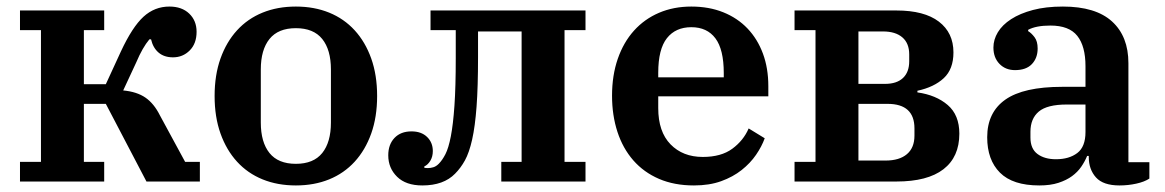

<svg xmlns="http://www.w3.org/2000/svg" viewBox="-20 -554 3557 586"><path d="M41 -60H105V-462H41V-522H298V-462H236V-297H303L349 -397Q384 -472 418 -503Q452 -534 497 -534Q535 -534 557.5 -512.5Q580 -491 580 -457Q580 -421 559 -400Q538 -379 508 -379Q481 -379 464 -393.5Q447 -408 441 -434H436Q415 -409 396 -364L356 -278Q398 -274 424 -256Q450 -238 468 -202L545 -60H590V0H427L303 -237H236V-60H298V0H41Z M883 -54Q937 -54 963.5 -87Q990 -120 990 -180V-342Q990 -402 963.5 -435Q937 -468 883 -468Q829 -468 802.5 -435Q776 -402 776 -342V-180Q776 -120 802.5 -87Q829 -54 883 -54ZM883 12Q827 12 781.5 -6.5Q736 -25 703.5 -60.5Q671 -96 653 -146.5Q635 -197 635 -261Q635 -325 653 -375.5Q671 -426 703.5 -461.5Q736 -497 781.5 -515.5Q827 -534 883 -534Q939 -534 984.5 -515.5Q1030 -497 1062.5 -461.5Q1095 -426 1113 -375.5Q1131 -325 1131 -261Q1131 -197 1113 -146.5Q1095 -96 1062.5 -60.5Q1030 -25 984.5 -6.5Q939 12 883 12Z M1269 12Q1219 12 1192 -14.5Q1165 -41 1165 -80Q1165 -113 1184 -133Q1203 -153 1236 -153Q1266 -153 1283.5 -136Q1301 -119 1301 -93Q1301 -76 1293.5 -63.5Q1286 -51 1275 -46V-42Q1279 -41 1286 -41Q1294 -41 1302.5 -43.5Q1311 -46 1319 -54Q1330 -65 1339.5 -83.5Q1349 -102 1356 -138Q1363 -174 1367 -231.5Q1371 -289 1371 -377V-462H1294V-522H1767V-462H1703V-60H1767V0H1510V-60H1572V-458H1439V-380Q1439 -289 1434.5 -228.5Q1430 -168 1421 -128Q1412 -88 1399 -64.5Q1386 -41 1369 -24Q1334 12 1269 12Z M2098 12Q2038 12 1991.5 -8Q1945 -28 1913 -64.5Q1881 -101 1864.5 -151.5Q1848 -202 1848 -262Q1848 -324 1865.5 -374.5Q1883 -425 1915 -460.5Q1947 -496 1991.5 -515Q2036 -534 2090 -534Q2144 -534 2187.5 -516.5Q2231 -499 2261.5 -467Q2292 -435 2308.5 -390.5Q2325 -346 2325 -291V-260H1989V-224Q1989 -152 2026.5 -113.5Q2064 -75 2125 -75Q2181 -75 2215 -100Q2249 -125 2265 -162L2314 -132Q2305 -107 2287.5 -81.5Q2270 -56 2243.5 -35Q2217 -14 2181 -1Q2145 12 2098 12ZM1989 -318H2189V-331Q2189 -403 2163.5 -437Q2138 -471 2090 -471Q2042 -471 2015.5 -437.5Q1989 -404 1989 -332Z M2405 -60H2469V-462H2405V-522H2716Q2801 -522 2845.5 -488Q2890 -454 2890 -394Q2890 -343 2860.5 -315.5Q2831 -288 2780 -277V-272Q2837 -264 2872.5 -233.5Q2908 -203 2908 -146Q2908 -75 2859.5 -37.5Q2811 0 2716 0H2405ZM2683 -64Q2725 -64 2748 -83.5Q2771 -103 2771 -140V-162Q2771 -237 2689 -237H2600V-64ZM2681 -298Q2717 -298 2736 -316Q2755 -334 2755 -367V-388Q2755 -422 2734 -440Q2713 -458 2675 -458H2600V-298Z M3152 12Q3071 12 3032 -27Q2993 -66 2993 -135Q2993 -211 3048.5 -250Q3104 -289 3222 -289H3293V-352Q3293 -413 3268 -444.5Q3243 -476 3186 -476Q3142 -476 3118 -463V-459Q3128 -453 3137.5 -440.5Q3147 -428 3147 -406Q3147 -377 3129.5 -358.5Q3112 -340 3078 -340Q3049 -340 3030.5 -359Q3012 -378 3012 -409Q3012 -433 3025.5 -455.5Q3039 -478 3066 -495.5Q3093 -513 3132.5 -523.5Q3172 -534 3224 -534Q3324 -534 3374 -488.5Q3424 -443 3424 -361V-59H3488V-9Q3473 1 3448 6.5Q3423 12 3397 12Q3347 12 3325 -12.5Q3303 -37 3303 -75V-78H3298Q3291 -61 3280 -45Q3269 -29 3252 -16.5Q3235 -4 3210.5 4Q3186 12 3152 12ZM3203 -68Q3243 -68 3268 -87Q3293 -106 3293 -151V-235H3236Q3176 -235 3150.5 -213.5Q3125 -192 3125 -152V-134Q3125 -100 3146.5 -84Q3168 -68 3203 -68Z"/></svg>

Font: IBM Plex Serif SemiBold
Style: Regular
Weight: 600
Designer: Mike Abbink, Paul van der Laan, Pieter van Rosmalen
Foundry: Bold Monday
Version: Version 2.5